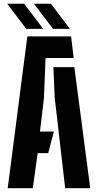

<svg xmlns="http://www.w3.org/2000/svg" viewBox="-20 -992 516 1012"><path d="M20.6 0 124.1 -800H354.8L368.2 -686.2H220.1L211.8 -476.4L190.6 -298.6H264L234 -184.8H178.7L152.7 0ZM323.5 0 268.4 -476.8 261.3 -638.2H371.8L455.6 0ZM118.2 -840 17.9 -972.4H107.2L207.7 -840ZM259.2 -840 158.7 -972.4H248.2L348.5 -840Z"/></svg>

Font: Big Shoulders Stencil Text SC Thin
Style: Regular
Weight: 100
Designer: Patric King
Foundry: XO Type Co
Version: Version 2.001